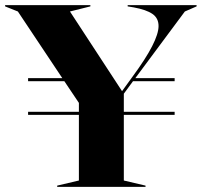

<svg xmlns="http://www.w3.org/2000/svg" viewBox="-39 -732 790 752"><path d="M185 -5 270 -25V-282H71V-294H270V-329L213 -414H71V-426H205L31 -687L-19 -707V-712H315V-707L235 -687L439 -375L481 -433Q582 -570 582 -630Q582 -661 558 -677.5Q534 -694 485 -703L461 -707V-712H731V-707L685 -687L491 -426H645V-414H482L446 -365V-294H645V-282H446V-25L531 -5V0H185Z"/></svg>

Font: Nyght Serif Bold
Style: Regular
Weight: 700
Designer: Maksym Kobuzan
Version: Version 0.410